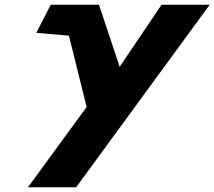

<svg xmlns="http://www.w3.org/2000/svg" viewBox="-20 -533 908 813"><path d="M664 -513 486.7 -250 399 -513H195L133.7 -394L271.8 -382L346.9 -80L98.4 260H302.4L868 -513Z"/></svg>

Font: Hussar
Style: BdOblTwo
Weight: 700
Foundry: Cannot Into Space Fonts
Version: Version 2.00